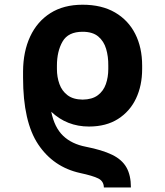

<svg xmlns="http://www.w3.org/2000/svg" viewBox="-20 -573 709 825"><path d="M542.5 232.4H426.3Q425.8 205.6 402.3 193.8Q378.9 182.1 324.2 170.4Q209.5 145 144.3 47.6Q79.1 -49.8 79.1 -239.3V-253.4Q79.1 -253.9 79.1 -254.4V-266.6Q79.6 -351.6 109.6 -416Q139.6 -480.5 196.5 -516.6Q253.4 -552.7 335 -552.7Q417 -552.7 474.1 -519.5Q531.2 -486.3 561 -427.5Q590.8 -368.7 590.8 -291V-276.4Q590.8 -205.6 564.5 -149.9Q538.1 -94.2 487.1 -61.8Q436 -29.3 362.3 -29.3Q267.6 -29.3 200.2 -92.8Q213.9 -25.4 251 10.3Q288.1 45.9 349.1 57.6Q418.9 71.3 461.7 92Q504.4 112.8 523.4 146.5Q542.5 180.2 542.5 232.4ZM335 -145Q376 -145.5 400.1 -163.6Q424.3 -181.6 434.8 -211.4Q445.3 -241.2 445.3 -276.4V-291Q445.8 -330.1 436 -363Q426.3 -396 402.1 -416.3Q377.9 -436.5 335 -436.5Q272.9 -436.5 248.8 -394.5Q224.6 -352.5 224.6 -291V-276.4Q224.6 -241.7 235.4 -211.9Q246.1 -182.1 270.3 -163.8Q294.4 -145.5 335 -145Z"/></svg>

Font: Inter-Bold
Style: Bold
Weight: 700
Designer: Rasmus Andersson
Foundry: rsms
Version: Version 4.000;git-a52131595